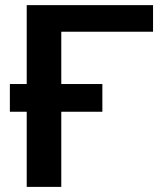

<svg xmlns="http://www.w3.org/2000/svg" viewBox="-20 -731 635 751"><path d="M84.5 0H219.7V-606.9H578.6V-710.9H84.5ZM18.6 -293.9H380.4V-402.3H18.6Z"/></svg>

Font: Roboto Flex
Style: wght 600 wdth 140 opsz 13.0 GRAD 0.00 slnt 0.00 XTRA 468 XOPQ 96 YOPQ 79 YTLC 514 YTUC 712 YTAS 750 YTDE -203.00 YTFI 738
Weight: 600
Width: 8
Designer: Berlow after Robertson
Foundry: Google
Version: Version 3.100